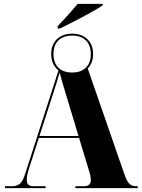

<svg xmlns="http://www.w3.org/2000/svg" viewBox="-20 -978 736 998"><path d="M280 -842V-830H292C353 -859 472 -922 514 -950V-958H384C354 -922 310 -873 280 -842ZM6 0H217V-10H154C129 -10 119 -21 119 -44C119 -60 124 -82 133 -109L182 -261H391L442 -93C449 -73 452 -56 452 -41C452 -22 442 -10 415 -10H372V0H696V-10H689C657 -10 643 -25 626 -74L436 -622C454 -640 464 -665 464 -697C464 -765 418 -803 355 -803C292 -803 246 -765 246 -697C246 -659 261 -630 284 -612L113 -81C96 -27 81 -10 41 -10H6ZM355 -601C296 -601 258 -634 258 -697C258 -760 296 -793 355 -793C414 -793 452 -760 452 -697C452 -634 414 -601 355 -601ZM185 -271 258 -497C268 -530 280 -564 290 -601C299 -565 309 -533 319 -500L388 -271Z"/></svg>

Font: Noto Serif Display Condensed Black
Style: Regular
Weight: 900
Width: 3
Designer: Monotype Design Team
Foundry: Monotype Imaging Inc.
Version: Version 2.009